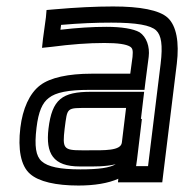

<svg xmlns="http://www.w3.org/2000/svg" viewBox="-20 -539 578 594"><path d="M485 0 527 -342C535 -408 526 -459 499 -484C473 -508 413 -519 330 -519C276 -519 215 -516 147 -510L124 -508L122 -485L113 -419L110 -391L139 -394C200 -402 254 -406 303 -406C346 -406 370 -402 382 -395C390 -390 392 -384 390 -363L383 -311H263C192 -311 135 -299 104 -275C71 -250 50 -202 43 -144C35 -78 44 -26 73 -1C100 23 153 35 223 35C272 35 315 28 346 14L345 25H370H457H482L485 0ZM180 -141C189 -208 184 -205 256 -205H370L357 -98C354 -72 303 -74 251 -74H233C176 -74 173 -80 180 -141ZM130 -141C121 -64 144 -24 227 -24H245C270 -24 306 -23 338 -31C320 -20 286 -15 229 -15C165 -15 128 -23 109 -40C91 -56 86 -86 93 -144C99 -194 111 -221 131 -236C152 -253 191 -261 257 -261H402H427L430 -286L440 -363C444 -395 433 -425 412 -439C393 -450 356 -456 309 -456C266 -456 219 -453 167 -447L169 -462C226 -467 277 -469 324 -469C403 -469 446 -461 463 -445C479 -430 484 -400 477 -342L438 -25H401L404 -46L419 -171H416L423 -230L426 -255H401H262C172 -255 141 -232 130 -141Z"/></svg>

Font: Gamestation Text Outline
Style: Italic
Weight: 400
Designer: Jonas Hecksher
Foundry: Jonas Hecksher, Playtypeª, e-types AS
Version: Version 1.003